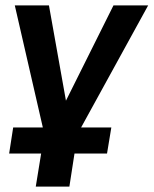

<svg xmlns="http://www.w3.org/2000/svg" viewBox="-20 -514 571 714"><path d="M113 180 133 57H14L29 -40H162L145 -15L35 -494H162L230 -113H212L402 -494H531L269 -17L260 -40H394L378 57H257L238 180Z"/></svg>

Font: Nunito Sans 10pt SemiCondensed
Style: Bold Italic
Weight: 700
Width: 4
Italic angle: -9°
Designer: Vernon Adams
Foundry: Vernon Adams
Version: Version 3.101;gftools[0.9.27]